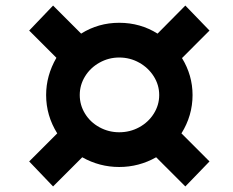

<svg xmlns="http://www.w3.org/2000/svg" viewBox="-20 -663 840 691"><path d="M633 -183 734 -82 647 8 542 -97Q480 -62 409 -62Q338 -62 276 -97L171 8L85 -82L186 -183Q146 -247 146 -321Q146 -391 183 -455L85 -553L171 -643L272 -542Q334 -581 409 -581Q485 -581 547 -542L647 -643L734 -553L635 -454Q673 -392 673 -321Q673 -247 633 -183ZM553 -321Q553 -357 533.5 -388Q514 -419 481 -437.5Q448 -456 409 -456Q371 -456 338 -437.5Q305 -419 286 -388Q267 -357 267 -321Q267 -285 286 -254Q305 -223 338 -205Q371 -187 409 -187Q448 -187 481 -205Q514 -223 533.5 -254Q553 -285 553 -321Z"/></svg>

Font: Gontserrat SemiBold
Style: Italic
Weight: 600
Italic angle: -11.3°
Designer: Julieta Ulanovsky
Foundry: Julieta Ulanovsky
Version: Version 6.001